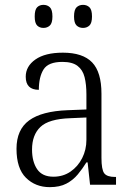

<svg xmlns="http://www.w3.org/2000/svg" viewBox="-20 -761 541 791"><path d="M185 10Q126 10 87 -28.5Q48 -67 48 -148Q48 -227 100 -265Q152 -303 259 -307L336 -310V-372Q336 -413 328.5 -443Q321 -473 299.5 -489.5Q278 -506 237 -506Q179 -506 159.5 -475Q140 -444 140 -391Q86 -391 86 -445Q86 -488 126 -516Q166 -544 239 -544Q321 -544 359.5 -504Q398 -464 398 -375V-111Q398 -62 409.5 -47Q421 -32 454 -32H458V0H351L341 -92H336Q320 -66 300.5 -42.5Q281 -19 253.5 -4.5Q226 10 185 10ZM200 -33Q240 -33 270.5 -54Q301 -75 318.5 -109.5Q336 -144 336 -185V-277L269 -274Q181 -271 146.5 -238Q112 -205 112 -145Q112 -95 133 -64Q154 -33 200 -33ZM322 -646Q306 -646 295.5 -656Q285 -666 285 -693Q285 -721 295.5 -731Q306 -741 322 -741Q338 -741 348.5 -731Q359 -721 359 -693Q359 -666 348.5 -656Q338 -646 322 -646ZM159 -646Q143 -646 133 -656Q123 -666 123 -693Q123 -721 133 -731Q143 -741 159 -741Q175 -741 185.5 -731Q196 -721 196 -693Q196 -666 185.5 -656Q175 -646 159 -646Z"/></svg>

Font: Noto Serif Hebrew SemiCondensed Light
Style: Regular
Weight: 300
Width: 4
Designer: Monotype Design Team
Foundry: Monotype Imaging Inc.
Version: Version 2.004; ttfautohint (v1.8.4.7-5d5b)